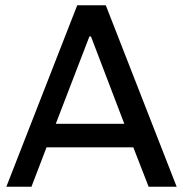

<svg xmlns="http://www.w3.org/2000/svg" viewBox="-20 -706 692 726"><path d="M648 0H542L484 -149H156L99 0H4L272 -686H380ZM318 -568 191 -238H450L324 -568Z"/></svg>

Font: Chivo
Style: Regular
Weight: 400
Designer: Hector Gatti
Foundry: Omnibus-Type
Version: Version 1.003